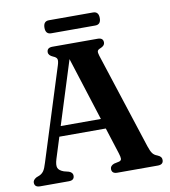

<svg xmlns="http://www.w3.org/2000/svg" viewBox="-91 -916 881 993"><g transform="rotate(-10 350.0 -419.0)"><path d="M219 -24.5Q219 0 190 0H39Q10 0 10 -24.5Q10 -38.5 28.5 -49L45 -55.5Q58.5 -61.5 67.2 -73.5Q76 -85.5 85 -116L238.5 -602Q245 -623 241.8 -632.8Q238.5 -642.5 222 -649Q198 -659 198 -676Q198 -700 227.5 -700H464.5Q493.5 -700 493.5 -676Q493.5 -658 469.5 -649Q457 -644.5 454.5 -637Q452 -629.5 457.5 -612.5L621.5 -107.5Q630 -81.5 638.8 -69.5Q647.5 -57.5 663.5 -52Q676.5 -46.5 681.5 -40.2Q686.5 -34 686.5 -24.5Q686.5 0 657 0H444.5Q415.5 0 415.5 -24.5Q415.5 -41 436 -49L463.5 -55Q475 -58.5 475.5 -67.8Q476 -77 469.5 -97.5L425.5 -235.5H181.5L146.5 -124.5Q137 -93.5 142.8 -78.8Q148.5 -64 173.5 -55L199 -48.5Q219 -41 219 -24.5ZM198 -288.5H409L303 -621.5ZM203.5 -803.5Q203.5 -838 233 -838H464.5Q494 -838 494 -803.5Q494 -769.5 464.5 -769.5H233Q203.5 -769.5 203.5 -803.5Z"/></g></svg>

Font: Fraunces 72pt S050 SemiBold
Style: Regular
Weight: 600
Version: Version 1.000; ttfautohint (v1.8.3)